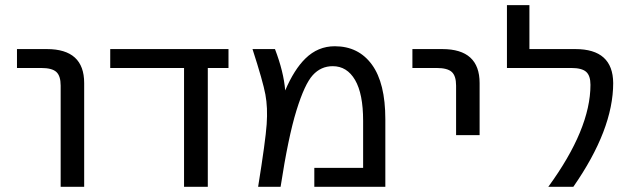

<svg xmlns="http://www.w3.org/2000/svg" viewBox="-20 -712 2400 734"><path d="M44.9 -452.1V-524.4H159.2Q301.8 -524.4 301.8 -394.5V2H211.9V-384.8Q211.9 -421.9 195.3 -437Q178.7 -452.1 137.7 -452.1Z M774.4 2H683.6V-452.1H401.4V-524.4H853.5V-452.1H774.4Z M1181.6 2V-70.3H1368.2V-250Q1368.2 -353.5 1337.4 -406.2Q1306.6 -459 1252 -459Q1207 -459 1175.8 -424.8Q1144.5 -390.6 1113.3 -289.6Q1082 -188.5 1052.7 2H966.8Q995.1 -173.8 999.5 -237.3Q1003.9 -300.8 994.6 -350.6Q985.4 -400.4 945.3 -524.4H1031.2Q1064.5 -437.5 1070.3 -366.2Q1104.5 -446.3 1147.5 -488.3Q1195.3 -535.2 1259.8 -535.2Q1350.6 -535.2 1401.9 -464.8Q1453.1 -394.5 1453.1 -255.9V2Z M1556.6 -452.1V-524.4H1670.9Q1813.5 -524.4 1813.5 -394.5V-195.3H1723.6V-384.8Q1723.6 -421.9 1707 -437Q1690.4 -452.1 1649.4 -452.1Z M2179.7 -524.4Q2323.2 -524.4 2324.2 -394.5Q2324.2 -216.8 2171.9 2H2076.2Q2237.3 -218.8 2237.3 -387.7Q2237.3 -422.9 2220.7 -437.5Q2204.1 -452.1 2164.1 -452.1H1918V-692.4H2003.9V-524.4Z"/></svg>

Font: irohakakuC Regular
Style: Regular
Weight: 400
Designer: [Source Han Sans]
Ryoko NISHIZUKA Ë•øÂ°öÊ∂ºÂ≠ê (kana & ideographs); Paul D. Hunt (Latin, Greek & Cyrillic); Wenlong ZHAN
Version: Version 1.001.20160904